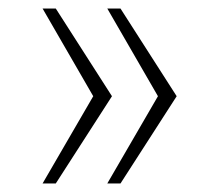

<svg xmlns="http://www.w3.org/2000/svg" viewBox="-20 -530 495 451"><path d="M80 -99 199 -304 80 -510H111L243 -304L111 -99ZM232 -99 351 -304 232 -510H263L395 -304L263 -99Z"/></svg>

Font: Saira Thin Thin
Style: Regular
Weight: 250
Version: Version 1.101